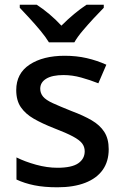

<svg xmlns="http://www.w3.org/2000/svg" viewBox="-20 -786 526 816"><path d="M442 -152Q442 -100 416.5 -64Q391 -28 342 -9Q293 10 224 10Q168 10 126 1.5Q84 -7 50 -23V-117Q86 -99 133 -86Q180 -73 224 -73Q285 -73 312.5 -92Q340 -111 340 -143Q340 -162 329 -176.5Q318 -191 290 -206Q262 -221 210 -241Q159 -261 123.5 -281.5Q88 -302 68.5 -330.5Q49 -359 49 -403Q49 -474 106 -511.5Q163 -549 255 -549Q305 -549 348.5 -539Q392 -529 432 -511L398 -432Q363 -446 325 -456.5Q287 -467 250 -467Q202 -467 176.5 -451.5Q151 -436 151 -409Q151 -390 163 -375.5Q175 -361 204.5 -347.5Q234 -334 284 -314Q335 -295 370 -274.5Q405 -254 423.5 -225Q442 -196 442 -152ZM188 -606Q174 -629 152 -655.5Q130 -682 106 -708Q82 -734 64 -753V-766H136Q162 -749 189 -726.5Q216 -704 241 -677Q268 -704 295 -726.5Q322 -749 348 -766H421V-753Q402 -734 378 -708Q354 -682 331.5 -655.5Q309 -629 296 -606Z"/></svg>

Font: Noto Sans Khmer Medium
Style: Regular
Weight: 500
Version: Version 2.003